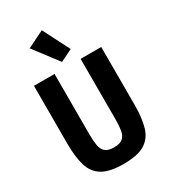

<svg xmlns="http://www.w3.org/2000/svg" viewBox="-234 -1088 1069 1211"><g transform="rotate(-30 300.0 -482.5)"><path d="M205 -698V-256Q205 -212 210.5 -178.5Q216 -145 236 -127Q256 -109 300 -109Q344 -109 364 -127Q384 -145 389.5 -178.5Q395 -212 395 -256V-698H545V-276Q545 -181 526 -116.5Q507 -52 454.5 -20Q402 12 300 12Q199 12 146 -20Q93 -52 74 -116.5Q55 -181 55 -276V-698ZM150 -916 273 -977 372 -783 284 -740Z"/></g></svg>

Font: Lilex Nerd Font
Style: Bold
Weight: 700
Designer: Mike Abbink, Paul van der Laan, Pieter van Rosmalen, Mikhael Khrustik
Foundry: Mikhael Khrustik
Version: Version 2.400; ttfautohint (v1.8.4.7-5d5b);Nerd Fonts 3.3.0